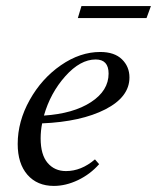

<svg xmlns="http://www.w3.org/2000/svg" viewBox="-20 -594 511 625"><path d="M233.4 -535.2 245.1 -574.2H471.2L457 -535.2ZM155.3 11.2Q101.1 11.2 69.3 -25.1Q37.6 -61.5 37.6 -125.5Q37.6 -198.7 76.7 -268.6Q115.7 -338.4 178.2 -381.6Q240.7 -424.8 306.2 -424.8Q352.5 -424.8 377 -400.9Q401.4 -377 401.4 -341.8Q401.4 -278.3 322.8 -238Q244.1 -197.8 117.2 -192.4Q112.3 -168.5 112.3 -143.6Q112.3 -90.3 135 -63.7Q157.7 -37.1 194.8 -37.1Q244.6 -37.1 289.1 -75.2L302.7 -59.6Q273.9 -26.9 234.1 -7.8Q194.3 11.2 155.3 11.2ZM291.5 -400.4Q241.2 -400.4 192.6 -345.9Q144 -291.5 123 -217.8Q218.8 -224.1 276.1 -261.5Q333.5 -298.8 333.5 -354.5Q333.5 -400.4 291.5 -400.4Z"/></svg>

Font: Elstob 18pt
Style: Italic
Weight: 400
Italic angle: -20°
Designer: Peter S. Baker
Version: Version 1.015